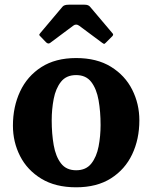

<svg xmlns="http://www.w3.org/2000/svg" viewBox="-20 -782 648 817"><path d="M35 -247.5Q35 -327.5 65.5 -392.8Q96 -458 156 -496.5Q216 -535 304 -535Q392 -535 452 -498Q512 -461 542.5 -400.5Q573 -340 573 -270Q573 -190 542.5 -125.5Q512 -61 452 -23Q392 15 304 15Q216 15 156 -21.5Q96 -58 65.5 -117.8Q35 -177.5 35 -247.5ZM200 -270Q200 -213 208.5 -164.5Q217 -116 239.5 -86.8Q262 -57.5 304 -57.5Q346 -57.5 368.5 -86Q391 -114.5 399.5 -158.8Q408 -203 408 -250Q408 -307 399.5 -355.2Q391 -403.5 368.5 -433Q346 -462.5 304 -462.5Q262 -462.5 239.5 -434Q217 -405.5 208.5 -361.2Q200 -317 200 -270ZM175.5 -602.5 153 -626Q147 -631.5 147 -633.8Q147 -636 152 -642L246 -753.5Q253 -762 272.5 -762H340Q356 -762 363 -753.5L459 -640Q464.5 -634.5 457.5 -627.5L430.5 -600.5Q425 -595 423 -595.2Q421 -595.5 414.5 -600L317 -672.5Q304 -682 292 -673L193.5 -599.5Q185 -593 175.5 -602.5Z"/></svg>

Font: Besley
Style: Bold
Weight: 700
Designer: Owen Earl
Foundry: indestructible type*
Version: Version 2.001; ttfautohint (v1.8.3)